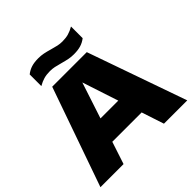

<svg xmlns="http://www.w3.org/2000/svg" viewBox="-236 -1151 1351 1351"><g transform="rotate(-45 440.0 -475.5)"><path d="M640 0 585 -167H293L238 0H8L268 -740H612L872 0ZM350.5 -342H527.5L439 -611.5ZM430.5 -811.5Q400.5 -820 379 -824.5Q357.5 -829 334 -829Q299.5 -829 273 -821.5Q246.5 -814 217 -797V-913Q242 -933 271 -942Q300 -951 340 -951Q367.5 -951 391.2 -946.2Q415 -941.5 447.5 -932Q479 -923 499.8 -918.5Q520.5 -914 544 -914Q578.5 -914 605 -921.5Q631.5 -929 661 -946V-830Q636 -810.5 607.2 -801.8Q578.5 -793 538 -793Q511 -793 488 -797.5Q465 -802 430.5 -811.5Z"/></g></svg>

Font: Encode Sans Expanded Black
Style: Regular
Weight: 900
Width: 7
Designer: Multiple Designers
Foundry: Impallari Type
Version: Version 2.000